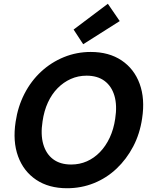

<svg xmlns="http://www.w3.org/2000/svg" viewBox="-20 -988 806 1020"><path d="M336 12Q239 12 172 -33Q105 -78 76 -157.5Q47 -237 63 -341Q75 -422 110 -490Q145 -558 198.5 -607.5Q252 -657 319.5 -684.5Q387 -712 462 -712Q559 -712 626 -667Q693 -622 722 -542.5Q751 -463 735 -359Q723 -277 687.5 -209.5Q652 -142 599 -92Q546 -42 479 -15Q412 12 336 12ZM358 -114Q403 -114 441.5 -131Q480 -148 511 -180Q542 -212 563 -257Q584 -302 592 -357Q603 -428 588 -479Q573 -530 535.5 -558Q498 -586 440 -586Q395 -586 356 -568.5Q317 -551 286 -519.5Q255 -488 234.5 -443.5Q214 -399 206 -343Q195 -273 210 -221.5Q225 -170 262.5 -142Q300 -114 358 -114ZM422 -753 371 -831 553 -968 616 -876Z"/></svg>

Font: DM Sans 10pt ExtraBold
Style: Italic
Weight: 800
Italic angle: -10°
Version: Version 4.004;gftools[0.9.30]